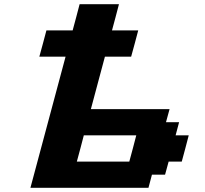

<svg xmlns="http://www.w3.org/2000/svg" viewBox="-20 -895 977 915"><path d="M125 0H687.5L704.1 -62.5H766.6L783.7 -125H846.2Q852.1 -145.5 863 -187.3Q874 -229 879.4 -250H816.9L833.5 -312.5H771L788.1 -375H413.1Q424.3 -416.5 446.5 -500Q468.8 -583.5 480 -625H605Q610.8 -645.5 622.1 -687.5Q633.3 -729.5 638.7 -750H513.7Q519.5 -771 530.5 -812.5Q541.5 -854 546.9 -875H359.4Q354 -854 343 -812.5Q332 -771 326.2 -750H201.2Q195.8 -729.5 184.6 -687.7Q173.3 -646 167.5 -625H292.5Q264.6 -520.5 208.7 -312.3Q152.8 -104 125 0ZM596.2 -125H346.2Q352.1 -145.5 363 -187.3Q374 -229 379.4 -250H629.4Q624 -229 613 -187.3Q602.1 -145.5 596.2 -125Z"/></svg>

Font: Faithful 32x
Style: SemiboldOblique
Weight: 400
Foundry: Faithful Resource Pack
Version: Version 1.0; January 27, 2023